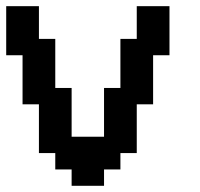

<svg xmlns="http://www.w3.org/2000/svg" viewBox="-20 -599 644 619"><path d="M262.7 0H210.9V-26.4V-52.7H184.6H158.2V-79.1V-105.5H131.8H105.5V-184.6V-262.7H79.1H52.7V-341.8V-420.9H26.4H0V-500V-579.1H52.7H105.5V-526.4V-473.6H131.8H158.2V-394.5V-315.4H184.6H210.9V-237.3V-158.2H262.7H315.4V-237.3V-315.4H341.8H368.2V-394.5V-473.6H394.5H420.9V-526.4V-579.1H473.6H526.4V-500V-420.9H500H473.6V-341.8V-262.7H447.3H420.9V-184.6V-105.5H394.5H368.2V-79.1V-52.7H341.8H315.4V-26.4V0Z"/></svg>

Font: VCR Jazz Mono
Style: Regular
Weight: 400
Version: Version 3.1